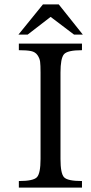

<svg xmlns="http://www.w3.org/2000/svg" viewBox="-20 -856 416 876"><path d="M165 -131V-525Q165 -559 163 -574.5Q161 -590 151 -604.5Q141 -619 121.5 -623Q102 -627 66 -627V-657H354V-627Q287 -627 271.5 -608Q256 -589 256 -525V-131Q256 -65 272 -47.5Q288 -30 354 -30V0H66V-30Q132 -30 148.5 -47.5Q165 -65 165 -131ZM358 -698H318L211 -779L106 -698H64L176 -836H248Z"/></svg>

Font: myMathFont
Style: Regular
Weight: 400
Designer: Ross Mills, John Hudson & Paul Hanslow, Tiro Typeworks Ltd; with prior portions MicroPress Inc., and Coen Hoffman. Math 
Foundry: Tiro Typeworks Ltd
Version: Version 2.13 b171